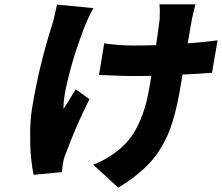

<svg xmlns="http://www.w3.org/2000/svg" viewBox="-20 -786 1018 881"><path d="M241.5 -764.9 408 -748.9Q387.1 -709.9 367.9 -663Q346.9 -608.7 326.7 -546.9Q306.5 -485.1 288.2 -407.3Q269.9 -329.5 271.3 -285.9Q278.8 -296.5 298.3 -328.8Q317.8 -361.2 328.1 -376.1L390.6 -331Q331.7 -215.2 284.4 -88.1Q273.4 -62.5 269.5 -40.1Q267 -26.6 264.2 3.9L134.2 16Q127.1 -16 122.5 -63.4Q117.9 -110.8 118.4 -175.4Q119 -240.1 127.8 -294Q160.5 -489.7 219.5 -672.9Q227.6 -697.4 241.5 -764.9ZM978.3 -600.9 952.8 -452.1Q882.1 -446.7 817.5 -443.9L810.4 -400.9Q801.8 -348.7 793.1 -309.1Q784.4 -269.5 772.2 -228.9Q759.9 -188.2 744.9 -156.4Q729.8 -124.6 709 -92.5Q688.2 -60.4 661.6 -32.8Q634.9 -5.3 600.5 21.8Q566.1 49 522.7 74.9L408 -29.8Q460.6 -51.5 501.1 -80.3Q541.5 -109 568.7 -141.5Q595.9 -174 615.8 -216.8Q635.7 -259.6 647.5 -302.6Q659.4 -345.5 668.7 -402L674.4 -437.9Q652.3 -437.1 576.3 -437.1Q552.9 -437.1 434.3 -442.1L458.1 -587Q526.6 -577.1 595.5 -577.1Q639.2 -577.1 696 -578.8Q703.1 -622.5 712.4 -696Q714.8 -739.3 711.6 -766H876.8Q871.8 -748.6 860.1 -696Q857.6 -684.3 841.3 -587Q915.5 -592.7 978.3 -600.9Z"/></svg>

Font: Karasuma Gothic
Style: Italic
Weight: 900
Italic angle: -9.39999°
Designer: Rasmus Andersson / Ryoko Nishizuka
Foundry: Genbu
Version: Version 1.00